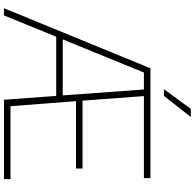

<svg xmlns="http://www.w3.org/2000/svg" viewBox="-27 -957 984 970"><g transform="rotate(90 465.0 -472.0)"><path d="M21.5 0 325 -740H880V-707H465.5L488.5 -397H831.5V-364H491L516.5 -33H885V0H484L464.5 -264H165.5L58 0ZM346.5 -707 179 -297H462L432 -707ZM430.5 -808 530 -944H571L464.5 -808Z"/></g></svg>

Font: Encode Sans SemiExpanded SemiExpanded Thin
Style: Regular
Weight: 100
Width: 6
Designer: Multiple Designers
Foundry: Impallari Type
Version: Version 3.000; ttfautohint (v1.8.3) -l 8 -r 50 -G 200 -x 14 